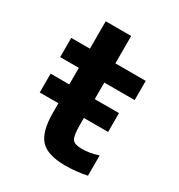

<svg xmlns="http://www.w3.org/2000/svg" viewBox="-168 -805 868 931"><g transform="rotate(30 266.5 -340.0)"><path d="M48.8 -233.4V-338.9H153.3V-431.6H48.8V-539.1H153.3V-692.4H295.9V-539.1H465.8V-431.6H295.9V-338.9H431.6V-233.4H295.9V-195.3Q295.9 -132.8 308.6 -115.7Q321.3 -98.6 362.3 -98.6Q406.2 -98.6 453.1 -114.3V-1Q393.6 11.7 332 11.7Q233.4 11.7 193.4 -31.2Q153.3 -74.2 153.3 -181.6V-233.4Z"/></g></svg>

Font: Gen Shin Gothic Bold
Style: Bold
Weight: 700
Designer: [Source Han Sans]
Ryoko NISHIZUKA  (kana & ideographs); Paul D. Hunt (Latin, Greek & Cyrillic); Wenlong ZHANG  (bopomofo
Version: Version 1.002.20150607